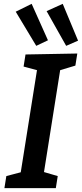

<svg xmlns="http://www.w3.org/2000/svg" viewBox="-20 -981 427 1001"><path d="M373 -639 280 -611 296 -630 207 -69 199 -87 281 -63 271 0H3L13 -63L104 -87L86 -69L175 -629L189 -611L103 -634L113 -697L383 -702ZM169 -742 230 -771 145 -961 62 -920ZM325 -742 387 -769 307 -961 223 -923Z"/></svg>

Font: Bitter Thin SemiBold
Style: Italic
Weight: 600
Italic angle: -9°
Version: Version 2.002